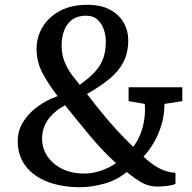

<svg xmlns="http://www.w3.org/2000/svg" viewBox="-20 -772 800 801"><path d="M740.5 -408V-350L666 -338.5Q666 -292 653.5 -250.8Q641 -209.5 621 -175.8Q601 -142 578.5 -118.5Q593.5 -104.5 608.8 -92.8Q624 -81 640.2 -72Q656.5 -63 674.2 -57.5Q692 -52 712 -51V-5Q705 -1 690.5 1.5Q676 4 661.2 5.2Q646.5 6.5 638.5 6.5Q601.5 6.5 572 -10Q542.5 -26.5 509 -54.5Q467.5 -20.5 415 -5.8Q362.5 9 315 9Q236.5 9 178 -13.8Q119.5 -36.5 86.8 -79.5Q54 -122.5 54 -184Q54 -226.5 76 -262.5Q98 -298.5 135.8 -326.5Q173.5 -354.5 220.5 -371Q187 -413.5 159.8 -462.5Q132.5 -511.5 132.5 -568.5Q132.5 -616.5 157.2 -658.5Q182 -700.5 229.5 -726.2Q277 -752 344.5 -752Q400.5 -752 438.5 -731.8Q476.5 -711.5 495.8 -677.8Q515 -644 515 -604Q515 -552 495 -513.2Q475 -474.5 436.5 -442.8Q398 -411 343 -380Q376 -336.5 407 -299Q438 -261.5 469.2 -227.2Q500.5 -193 536 -159.5Q555.5 -185 567 -215.8Q578.5 -246.5 582.5 -278.2Q586.5 -310 584 -338.5L516.5 -350V-408ZM237 -583Q237 -545 249.2 -514.8Q261.5 -484.5 279.2 -460.8Q297 -437 312.5 -418Q352.5 -446.5 376.5 -472.8Q400.5 -499 411 -529.2Q421.5 -559.5 421.5 -600Q421.5 -622 413.8 -646.8Q406 -671.5 388 -689Q370 -706.5 339 -706.5Q304 -706.5 281.2 -690Q258.5 -673.5 247.8 -645.2Q237 -617 237 -583ZM332.5 -48Q365 -48 400.5 -59.8Q436 -71.5 464 -91.5Q438 -114.5 410.2 -143.8Q382.5 -173 355 -205.8Q327.5 -238.5 301.2 -271.2Q275 -304 251.5 -333Q207 -309 181.2 -274Q155.5 -239 155.5 -192.5Q155.5 -154 177.2 -121Q199 -88 238.5 -68Q278 -48 332.5 -48Z"/></svg>

Font: Merriweather Medium
Style: Regular
Weight: 500
Version: Version 2.100